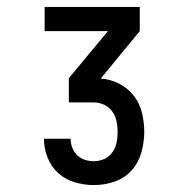

<svg xmlns="http://www.w3.org/2000/svg" viewBox="-20 -858 540 555"><path d="M251 -323Q224 -323 196.5 -331Q169 -339 148.5 -357.5Q128 -376 117.5 -402.5Q107 -429 107 -457H184Q184 -444 189 -431Q194 -418 203.5 -409Q213 -400 225.5 -396Q238 -392 251 -392Q267 -392 281.5 -398.5Q296 -405 305 -418Q314 -431 317 -446Q320 -461 320 -477Q320 -493 316.5 -508.5Q313 -524 304 -536.5Q295 -549 280.5 -555.5Q266 -562 250 -562H179V-632L292 -768H109V-838H384V-768L272 -632V-631Q299 -629 324.5 -616Q350 -603 367 -581Q384 -559 390.5 -531.5Q397 -504 397 -477Q397 -447 388.5 -417Q380 -387 360 -365Q340 -343 311 -333Q282 -323 251 -323Z"/></svg>

Font: Iosevka Term SS14
Style: Regular
Weight: 400
Monospace: yes
Designer: Belleve Invis
Foundry: Belleve Invis
Version: Version 24.1.1; ttfautohint (v1.8.4)